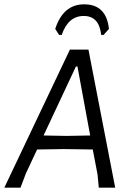

<svg xmlns="http://www.w3.org/2000/svg" viewBox="-34 -870 602 890"><path d="M240 -708 222 -736Q259 -850 356 -850Q459 -850 471 -736L446 -708H435Q426 -796 354 -796Q282 -796 252 -708ZM376 -640 500 0H424L418 -62L396 -177L261 -179L138 -177L86 -66L61 0H-14L290 -640ZM318 -562 168 -242 274 -240 384 -242 325 -562Z"/></svg>

Font: Alegreya Sans
Style: Italic
Weight: 400
Italic angle: -7°
Designer: Juan Pablo del Peral
Foundry: Huerta Tipografica
Version: Version 2.007